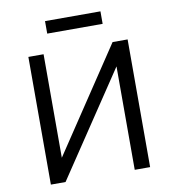

<svg xmlns="http://www.w3.org/2000/svg" viewBox="-94 -963 939 1044"><g transform="rotate(-10 375.5 -440.5)"><path d="M102 0V-705H186V-129H183L567 -705H650V0H565V-577H569L183 0ZM225 -812V-881H531V-812Z"/></g></svg>

Font: Nunito Sans 7pt SemiCondensed
Style: Regular
Weight: 400
Width: 4
Designer: Vernon Adams
Foundry: Vernon Adams
Version: Version 3.101;gftools[0.9.27]